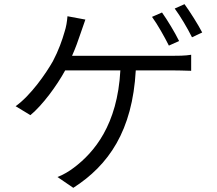

<svg xmlns="http://www.w3.org/2000/svg" viewBox="-20 -846 1040 922"><path d="M758 -786 710 -765C737 -728 771 -667 791 -627L840 -649C820 -690 783 -751 758 -786ZM866 -826 819 -805C847 -767 880 -711 902 -667L951 -690C932 -727 893 -789 866 -826ZM390 -752 304 -768C302 -743 298 -717 290 -693C279 -654 261 -603 234 -552C200 -492 127 -387 55 -336L126 -293C184 -341 252 -433 293 -508H558C544 -246 432 -114 335 -41C313 -24 283 -6 256 4L332 56C502 -53 616 -218 632 -508H806C829 -508 867 -507 898 -506V-583C869 -578 831 -578 806 -578H326C343 -616 356 -653 366 -683C373 -704 382 -730 390 -752Z"/></svg>

Font: Source Han Sans JP Normal
Style: Regular
Weight: 350
Designer: Ryoko NISHIZUKA 西塚涼子 (kana, bopomofo & ideographs); Paul D. Hunt (Latin, Greek & Cyrillic); Sandoll Communications 산돌커뮤니
Foundry: Adobe
Version: Version 2.002;hotconv 1.0.116;makeotfexe 2.5.65601